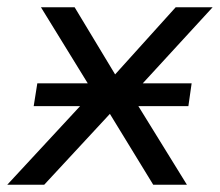

<svg xmlns="http://www.w3.org/2000/svg" viewBox="-36 -510 607 530"><path d="M-16 0 236 -272 237 -230 77 -490H170L287 -296H274L449 -490H551L314 -232L312 -272L480 0H387L261 -206L276 -205L86 0ZM57 -217 67 -280H493L484 -217Z"/></svg>

Font: Nunito Sans 10pt
Style: Italic
Weight: 400
Italic angle: -9°
Designer: Vernon Adams
Foundry: Vernon Adams
Version: Version 3.101;gftools[0.9.27]